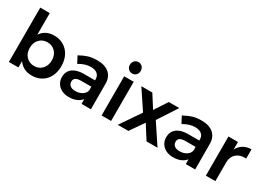

<svg xmlns="http://www.w3.org/2000/svg" viewBox="-13 -1515 3123 2271"><g transform="rotate(30 1549.0 -379.5)"><path d="M649 -265Q649 -185 618 -124Q587 -63 530 -29Q473 5 398 5Q338 5 292 -18.5Q246 -42 216 -87V0H86V-742H216V-447Q245 -492 290.5 -515.5Q336 -539 396 -539Q471 -539 528.5 -504.5Q586 -470 617.5 -408Q649 -346 649 -265ZM517 -269Q517 -340 475 -385Q433 -430 367 -430Q300 -430 258 -385Q216 -340 216 -269Q216 -197 258 -152Q300 -107 367 -107Q433 -107 475 -152.5Q517 -198 517 -269Z M1078 0V-65Q1050 -30 1006 -12Q962 6 905 6Q849 6 806.5 -15.5Q764 -37 741 -75Q718 -113 718 -160Q718 -235 771 -277.5Q824 -320 921 -321H1077V-335Q1077 -382 1046 -408Q1015 -434 956 -434Q880 -434 797 -384L750 -474Q813 -509 864.5 -524.5Q916 -540 985 -540Q1089 -540 1146.5 -490Q1204 -440 1205 -350L1206 0ZM1077 -186V-234H942Q890 -234 865.5 -218.5Q841 -203 841 -168Q841 -134 866.5 -114Q892 -94 936 -94Q992 -94 1032 -120.5Q1072 -147 1077 -186Z M1352 -535H1482V0H1352ZM1490 -687Q1490 -654 1469 -632Q1448 -610 1416 -610Q1384 -610 1363 -632Q1342 -654 1342 -687Q1342 -721 1363 -743Q1384 -765 1416 -765Q1448 -765 1469 -743Q1490 -721 1490 -687Z M1586 -535H1736L1847 -361L1961 -535H2104L1934 -274L2116 0H1966L1847 -187L1718 0H1573L1760 -274Z M2502 0V-65Q2474 -30 2430 -12Q2386 6 2329 6Q2273 6 2230.5 -15.5Q2188 -37 2165 -75Q2142 -113 2142 -160Q2142 -235 2195 -277.5Q2248 -320 2345 -321H2501V-335Q2501 -382 2470 -408Q2439 -434 2380 -434Q2304 -434 2221 -384L2174 -474Q2237 -509 2288.5 -524.5Q2340 -540 2409 -540Q2513 -540 2570.5 -490Q2628 -440 2629 -350L2630 0ZM2501 -186V-234H2366Q2314 -234 2289.5 -218.5Q2265 -203 2265 -168Q2265 -134 2290.5 -114Q2316 -94 2360 -94Q2416 -94 2456 -120.5Q2496 -147 2501 -186Z M3088 -540V-414Q3005 -419 2955.5 -375.5Q2906 -332 2906 -258V0H2776V-535H2906V-432Q2933 -484 2979.5 -511.5Q3026 -539 3088 -540Z"/></g></svg>

Font: Montserrat Medium
Style: Regular
Weight: 500
Designer: Julieta Ulanovsky
Foundry: Julieta Ulanovsky
Version: Version 6.001